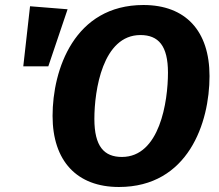

<svg xmlns="http://www.w3.org/2000/svg" viewBox="-20 -730 873 767"><path d="M553 -710C277 -710 190 -452 190 -267C190 -87 287 17 455 17C732 17 817 -240 817 -426C817 -607 721 -710 553 -710ZM100 -705 73 -465H173L250 -693ZM541 -590C613 -590 651 -547 651 -440C651 -324 618 -103 467 -103C396 -103 357 -145 357 -255C357 -369 390 -590 541 -590Z"/></svg>

Font: Fira Sans
Style: Bold Italic
Weight: 700
Italic angle: -8°
Designer: bBox Type GmbH & Carrois Corporate GbR & Edenspiekermann AG
Foundry: bBox Type GmbH & Carrois Corporate GbR & Edenspiekermann AG
Version: Version 4.301;PS 004.301;hotconv 1.0.88;makeotf.lib2.5.64775